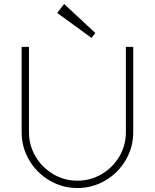

<svg xmlns="http://www.w3.org/2000/svg" viewBox="-20 -932 780 967"><path d="M89 -696H126V-266Q126 -200 159 -144Q192 -88 248 -55Q304 -22 370 -22Q436 -22 492 -55Q548 -88 581 -144Q614 -200 614 -266V-696H651V-266Q651 -190 613 -125.5Q575 -61 510.5 -23Q446 15 370 15Q294 15 229.5 -23Q165 -61 127 -125.5Q89 -190 89 -266ZM303 -912 268 -867 441 -741 460 -766Z"/></svg>

Font: M Major Mono Display
Style: Regular
Weight: 400
Designer: Emre Parlak
Foundry: Emre Parlak
Version: Version 2.000; ttfautohint (v1.8) -l 8 -r 50 -G 200 -x 14 -D